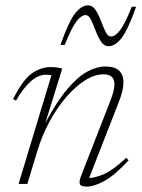

<svg xmlns="http://www.w3.org/2000/svg" viewBox="-20 -683 526 713"><path d="M39.5 -309.5 28.5 -315Q64 -385.5 97.5 -409.8Q131 -434 169.5 -434Q181.5 -434 193 -432.2Q204.5 -430.5 211 -428L148.5 -226.5Q191 -306.5 230 -352.2Q269 -398 304 -417Q339 -436 370.5 -436Q406.5 -436 422.5 -420.5Q438.5 -405 438.5 -377.5Q438.5 -347 420.5 -302.5L311 -22Q334 -22.5 366.8 -36.8Q399.5 -51 449 -97L457.5 -87.5Q406 -32 367.5 -11Q329 10 302.5 10Q281 10 276.8 1Q272.5 -8 281 -29.5L391 -312Q405 -348 405 -370Q405 -407 364.5 -407Q331 -407 295.2 -384.2Q259.5 -361.5 225.8 -322.2Q192 -283 164.5 -232.5Q137 -182 120 -126.5L81.5 0H49L171 -403.5Q168.5 -404.5 164 -405Q159.5 -405.5 151 -405.5Q121.5 -405.5 93.8 -380.5Q66 -355.5 39.5 -309.5ZM485.5 -658Q455 -572 431.5 -541.8Q408 -511.5 383.5 -511.5Q366 -511.5 354.8 -529Q343.5 -546.5 335 -569.2Q326.5 -592 318 -609.5Q309.5 -627 297.5 -627Q282.5 -627 264.5 -604.2Q246.5 -581.5 220.5 -516.5H204.5Q235 -602.5 258.5 -632.8Q282 -663 306.5 -663Q324 -663 335.2 -645.5Q346.5 -628 355 -605.2Q363.5 -582.5 372 -565Q380.5 -547.5 392.5 -547.5Q407.5 -547.5 425.5 -570.2Q443.5 -593 469.5 -658Z"/></svg>

Font: Newsreader Text ExtraLight
Style: Italic
Weight: 275
Italic angle: -17°
Designer: Hugues Gentile
Foundry: Production Type
Version: Version 1.001